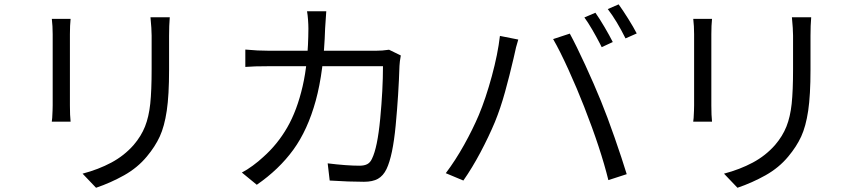

<svg xmlns="http://www.w3.org/2000/svg" viewBox="-20 -838 4040 898"><path d="M770.8 -671.6V-512Q770.8 -392.6 759.9 -319.7Q749 -246.8 727.3 -199.6Q705.6 -152.4 667 -106.2Q623.4 -53.4 560.5 -18.2Q497.6 17 429.2 40.2L366.2 -25.8Q440.6 -45.4 500.8 -77.6Q561 -109.8 605 -159.8Q640.4 -201.2 658.3 -246.4Q676.2 -291.6 682.7 -352.4Q689.2 -413.2 689.2 -515V-671.6Q689.2 -701.2 683.8 -757.2H774Q770.8 -718 770.8 -671.6ZM307 -678V-344.4Q307 -297.8 310.2 -269H222.2L224.2 -286.6Q226.4 -324.8 226.4 -345.4V-678Q226.4 -716 222.4 -749.8H310.2Q307 -719.8 307 -678Z M1500.6 -705Q1494.6 -505 1456.8 -367.4Q1419 -229.8 1351.8 -137.5Q1284.6 -45.2 1181 26.2L1111.2 -31Q1135.2 -43.4 1162.4 -63.4Q1189.6 -83.4 1211.2 -103.6Q1277.8 -162.6 1323.5 -241.9Q1369.2 -321.2 1395.4 -434.4Q1421.6 -547.6 1422.4 -703.6Q1422.4 -722.2 1420.7 -745.6Q1419 -769 1416 -785.4H1506Q1503.4 -747.6 1500.6 -705ZM1848.4 -530Q1844.2 -395.6 1830.7 -252.3Q1817.2 -109 1787.8 -47.4Q1772.4 -15.6 1747.6 -1.7Q1722.8 12.2 1682.2 12.2Q1613.6 12.2 1522 6.4L1512.6 -74Q1601.8 -63 1661.4 -63Q1683.8 -63 1697.7 -70.3Q1711.6 -77.6 1719.6 -95.2Q1745.4 -147 1758.3 -283Q1771.2 -419 1771.2 -528.4H1242Q1165.4 -528.4 1127.4 -525V-606.2Q1184.6 -600.6 1241.2 -600.6H1736.6Q1768.2 -600.6 1799.6 -605.4L1854.6 -578.6Q1849.2 -548.8 1848.4 -530Z M2846 -641.4 2794.2 -617.4 2786.2 -633.4Q2769.4 -666 2749.7 -699.8Q2730 -733.6 2713.2 -756.4L2764.8 -778.4Q2784.2 -751 2807.5 -711.3Q2830.8 -671.6 2846 -641.4ZM2958 -681.6 2905.6 -658.4Q2864.4 -741.2 2822.6 -795.6L2873.4 -817.6Q2893 -790.6 2918.1 -750.5Q2943.2 -710.4 2958 -681.6ZM2318.2 -670 2404 -653Q2398.4 -635.4 2393.7 -617Q2389 -598.6 2385.8 -582L2381.8 -564.4Q2363.4 -485.2 2342.2 -408.4Q2321 -331.6 2295 -268Q2265.8 -198.2 2227.2 -125.5Q2188.6 -52.8 2147.2 6.4L2065 -28Q2110.2 -88 2150.6 -160.4Q2191 -232.8 2219.6 -300.2Q2252.2 -378.4 2280.3 -481.7Q2308.4 -585 2318.2 -670ZM2567 -655.2 2645 -680.8Q2675.2 -625.4 2717 -534.6Q2758.8 -443.8 2790.8 -365.2Q2819.8 -294.4 2854.6 -194.6Q2889.4 -94.8 2911.2 -23.4L2825.4 4.4Q2789.8 -140.8 2712 -339.2Q2679.2 -423.2 2638.6 -512.6Q2598 -602 2567 -655.2Z M3770.8 -671.6V-512Q3770.8 -392.6 3759.9 -319.7Q3749 -246.8 3727.3 -199.6Q3705.6 -152.4 3667 -106.2Q3623.4 -53.4 3560.5 -18.2Q3497.6 17 3429.2 40.2L3366.2 -25.8Q3440.6 -45.4 3500.8 -77.6Q3561 -109.8 3605 -159.8Q3640.4 -201.2 3658.3 -246.4Q3676.2 -291.6 3682.7 -352.4Q3689.2 -413.2 3689.2 -515V-671.6Q3689.2 -701.2 3683.8 -757.2H3774Q3770.8 -718 3770.8 -671.6ZM3307 -678V-344.4Q3307 -297.8 3310.2 -269H3222.2L3224.2 -286.6Q3226.4 -324.8 3226.4 -345.4V-678Q3226.4 -716 3222.4 -749.8H3310.2Q3307 -719.8 3307 -678Z"/></svg>

Font: 寒蝉端黑体 Light
Style: Regular
Weight: 300
Designer: ChillDuanSans {Warren2060}; 
Source Han Sans {Ryoko NISHIZUKA 西塚涼子 (kana, bopomofo & ideographs); Paul D. Hunt (Latin, G
Foundry: ChillType&Adobe
Version: Version 1.300;Glyphs 3.3 (3306)